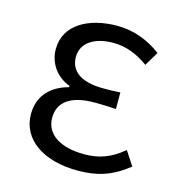

<svg xmlns="http://www.w3.org/2000/svg" viewBox="-89 -633 675 725"><g transform="rotate(15 248.0 -270.5)"><path d="M278 13C354 13 409 -4 474 -55L438 -110C386 -67 341 -53 286 -53C192 -53 134 -91 134 -155C134 -218 182 -252 275 -252C302 -252 326 -251 358 -249V-314C331 -312 313 -312 291 -312C200 -312 161 -348 161 -400C161 -459 216 -488 284 -488C335 -488 379 -470 422 -439L455 -494C406 -531 348 -554 282 -554C173 -554 80 -506 80 -409C80 -358 110 -309 166 -288V-283C105 -267 53 -226 53 -148C53 -49 144 13 278 13Z"/></g></svg>

Font: Noto Sans CJK HK DemiLight
Style: Regular
Weight: 350
Designer: Ryoko NISHIZUKA 西塚涼子 (kana, bopomofo & ideographs); Paul D. Hunt (Latin, Greek & Cyrillic); Sandoll Communications 산돌커뮤니
Foundry: Adobe
Version: Version 2.004;hotconv 1.0.118;makeotfexe 2.5.65603